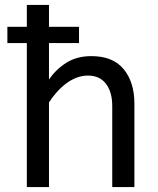

<svg xmlns="http://www.w3.org/2000/svg" viewBox="-20 -760 641 780"><path d="M179 -651H301V-585H179V-437Q207 -478 249.5 -505Q292 -532 351 -532Q439 -532 482.5 -479Q526 -426 526 -339V0H436V-329Q436 -386 410.5 -419.5Q385 -453 337 -453Q314 -453 291.5 -444.5Q269 -436 249 -421Q229 -406 211 -386Q193 -366 179 -344V0H89V-585H10V-651H89V-740H179Z"/></svg>

Font: ABeeZee
Style: Regular
Weight: 400
Designer: Anja Meiners
Foundry: Anja Meiners
Version: Version 1.001